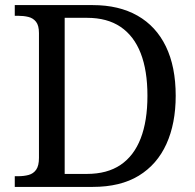

<svg xmlns="http://www.w3.org/2000/svg" viewBox="-20 -734 767 754"><path d="M38 0V-42H51Q74 -42 92.5 -47Q111 -52 122 -67.5Q133 -83 133 -114V-604Q133 -634 121.5 -648.5Q110 -663 91.5 -667.5Q73 -672 51 -672H38V-714H344Q447 -714 520 -672.5Q593 -631 631.5 -551.5Q670 -472 670 -358Q670 -249 633.5 -168.5Q597 -88 525 -44Q453 0 344 0ZM321 -51Q401 -51 453.5 -86.5Q506 -122 532.5 -190.5Q559 -259 559 -358Q559 -457 532.5 -525Q506 -593 453.5 -628.5Q401 -664 322 -664H234V-51Z"/></svg>

Font: Noto Serif Lao
Style: Regular
Weight: 400
Designer: Monotype Design Team
Foundry: Monotype Imaging Inc.
Version: Version 2.003